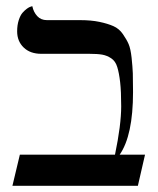

<svg xmlns="http://www.w3.org/2000/svg" viewBox="-20 -598 508 618"><path d="M237.8 -533.2Q273.4 -533.2 300 -527.6Q326.7 -522 345 -513.9Q363.3 -505.9 375.5 -488.3Q387.7 -470.7 394 -456.1Q400.4 -441.4 403.6 -412.1Q406.7 -382.8 407.5 -362.1Q408.2 -341.3 408.2 -301.8Q408.2 -162.1 365.2 -100.1H446.8L423.8 0H20L43.9 -100.1H350.1Q370.1 -195.8 370.1 -255.9Q370.1 -303.7 366.7 -333.5Q363.3 -363.3 357.4 -382.3Q351.6 -401.4 337.9 -410.4Q324.2 -419.4 309.1 -422.1Q293.9 -424.8 267.1 -424.8H112.8Q77.1 -424.8 56.2 -445.1Q35.2 -465.3 35.2 -497.1Q35.2 -517.1 40.3 -533Q45.4 -548.8 52.5 -556.9Q59.6 -564.9 66.7 -570.1Q73.7 -575.2 79.1 -576.7L84 -578.1Q87.9 -559.1 99.9 -546.1Q111.8 -533.2 130.9 -533.2Z"/></svg>

Font: Linux Libertine G
Style: Regular
Weight: 400
Designer: Philipp H. Poll
Foundry: Philipp H. Poll
Version: Version 4.7.5